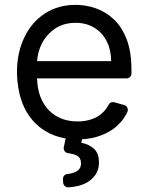

<svg xmlns="http://www.w3.org/2000/svg" viewBox="-20 -573 622 805"><path d="M427.9 -399.1Q409.8 -435.4 376.1 -456.3Q342.3 -477.3 296.9 -477.3Q246.8 -477.3 210.6 -452.8Q174 -427.6 154.5 -388.5Q137.8 -354.4 135.7 -316.8H446Q446 -362.9 427.9 -399.1ZM82 -416.2Q112.9 -480.8 168 -516.3Q223.4 -552.6 296.9 -552.6Q339.8 -552.6 381 -538.4Q422.6 -524.1 456.7 -492.5Q490.8 -460.6 511 -408.4Q531.2 -356.2 531.2 -279.8V-265.3Q531.2 -256.4 525.2 -250.4Q519.2 -244.3 510.7 -244.3H135.3Q137.1 -189.6 156.6 -151.3Q177.9 -108.3 216.3 -86.3Q254.6 -63.9 305.4 -63.9Q338.8 -63.9 365.4 -73.5Q392.4 -82.7 411.6 -101.9Q425.8 -115.1 435.4 -133.9Q437.9 -139.2 442.8 -142Q447.8 -144.9 453.5 -144.9Q457.4 -144.9 459.2 -144.2L501.1 -132.5Q507.8 -130.7 511.9 -125Q516 -119.3 516 -112.6Q516 -107.6 514.2 -104Q501.1 -75.6 479.8 -54.3Q450.3 -23.1 405.2 -6Q368.3 8.5 323.9 11L321 25.9Q349.1 30.2 371.8 48.7Q394.9 67.8 394.9 109Q394.9 154.8 357.2 183.9Q324.6 208.8 267 212.4Q258.2 212.7 251.8 207Q245.4 201.3 244.7 192.5L244 177.9Q243.6 169.7 248.9 163.5Q254.3 157.3 262.4 156.6Q282.7 154.5 297.6 147Q319.6 137.1 319.6 111.9Q319.6 88.1 301.5 78.8Q288.7 72.4 264.9 69.2Q256 67.8 250.9 60.5Q245.7 53.3 247.5 44.4L255.3 7.5Q207 -0.7 169.7 -23.8Q112.9 -58.2 82 -121.8Q53.3 -182.2 51.1 -268.5Q51.1 -352.3 82 -416.2Z"/></svg>

Font: DeltaSans
Style: Regular
Weight: 400
Designer: Rasmus Andersson
Foundry: rsms
Version: Version 3.012